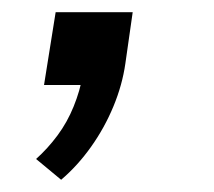

<svg xmlns="http://www.w3.org/2000/svg" viewBox="-20 -139 350 314"><path d="M80 155 39 121Q58 104 74 82.5Q90 61 100.5 35Q111 9 115 -15L128 0H52L71 -119H197L185 -35Q180 0 165.5 35Q151 70 129 101Q107 132 80 155Z"/></svg>

Font: Nunito Sans 7pt Expanded
Style: Italic
Weight: 400
Width: 7
Italic angle: -9°
Designer: Vernon Adams
Foundry: Vernon Adams
Version: Version 3.101;gftools[0.9.27]